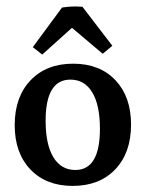

<svg xmlns="http://www.w3.org/2000/svg" viewBox="-20 -578 460 606"><path d="M240.2 -556.6 334.5 -433.6 304.2 -408.2 171.9 -520ZM240.2 -556.6V-520L113.3 -405.8L83.5 -429.2L175.8 -554.2Q192.4 -556.6 206.5 -557.4Q220.7 -558.1 240.2 -556.6ZM209.5 8.8Q125.5 8.8 75.9 -43.2Q26.4 -95.2 26.4 -183.1Q26.4 -272 76.4 -324.5Q126.5 -377 210.9 -377Q294.9 -377 344.2 -325Q393.6 -272.9 393.6 -184.6Q393.6 -95.7 343.8 -43.5Q293.9 8.8 209.5 8.8ZM217.8 -41.5Q295.4 -41.5 295.4 -171.4Q295.4 -246.1 271.2 -286.4Q247.1 -326.7 202.1 -326.7Q124 -326.7 124 -196.8Q124 -122.1 148.4 -81.8Q172.9 -41.5 217.8 -41.5Z"/></svg>

Font: Markazi Text Medium
Style: Regular
Weight: 500
Designer: Borna Izadpanah (Arabic designer), Fiona Ross (Arabic design director) and Florian Runge (Latin designer)
Foundry: Borna Izadpanah and Florian Runge
Version: Version 1.001